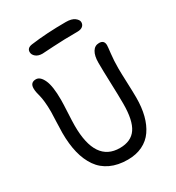

<svg xmlns="http://www.w3.org/2000/svg" viewBox="-218 -1061 1105 1205"><g transform="rotate(-30 334.0 -458.5)"><path d="M220.2 -831.1Q190.4 -831.1 172.6 -845.7Q154.8 -860.4 154.8 -879.9Q154.8 -910.2 193.8 -915Q306.6 -930.2 445.8 -930.2Q487.3 -930.2 508.5 -914.1Q529.8 -897.9 529.8 -880.9Q529.8 -862.3 516.4 -851.6Q502.9 -840.8 479 -840.8Q380.9 -840.8 301.5 -835.9Q222.2 -831.1 220.2 -831.1ZM352.1 13.2Q281.2 13.2 228.3 -11.5Q175.3 -36.1 142.8 -82.8Q110.4 -129.4 94.7 -192.9Q79.1 -256.3 79.1 -337.9Q79.1 -367.2 81.5 -419.2Q84 -471.2 84 -487.8Q84 -529.8 80.6 -561.3Q77.1 -592.8 73 -607.7Q68.8 -622.6 65.4 -638.9Q62 -655.3 62 -669.9Q62 -712.9 103 -712.9Q133.8 -712.9 154.8 -667.2Q175.8 -621.6 175.8 -522.9Q175.8 -496.1 172.4 -431.6Q168.9 -367.2 168.9 -337.9Q168.9 -75.2 345.2 -75.2Q427.2 -75.2 464.6 -130.1Q502 -185.1 502 -305.2Q502 -366.7 498.5 -458.7Q495.1 -550.8 495.1 -606.9Q495.1 -656.2 512 -684.1Q528.8 -711.9 560.1 -711.9Q597.2 -711.9 597.2 -674.8Q597.2 -664.6 591.6 -616.9Q585.9 -569.3 585.9 -513.2Q585.9 -478.5 588.9 -407.2Q591.8 -335.9 591.8 -297.9Q591.8 -228 577.4 -171.6Q563 -115.2 534.2 -73.5Q505.4 -31.7 459 -9.3Q412.6 13.2 352.1 13.2Z"/></g></svg>

Font: Shantell Sans Normal
Style: Regular
Weight: 400
Designer: Stephen Nixon, Anya Danilova, Shantell Martin
Foundry: Arrow Type
Version: Version 1.006;[559af2be0]